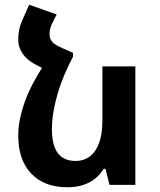

<svg xmlns="http://www.w3.org/2000/svg" viewBox="-20 -780 677 810"><path d="M158 -495 288 -557V-541Q268 -503 251.5 -464Q235 -425 223.5 -386Q212 -347 205.5 -308.5Q199 -270 199 -234Q199 -187 211 -157.5Q223 -128 245 -114.5Q267 -101 298 -101Q334 -101 359.5 -120.5Q385 -140 398.5 -178Q412 -216 412 -272V-500H551V0H442L425 -68H417Q404 -45 382 -27Q360 -9 330.5 0.5Q301 10 264 10Q167 10 112 -47.5Q57 -105 57 -208Q57 -245 65 -282Q73 -319 86.5 -355.5Q100 -392 118.5 -427Q137 -462 158 -495ZM288 -557 160 -492 124 -511Q93 -528 75 -554.5Q57 -581 57 -611Q57 -634 60.5 -652.5Q64 -671 72 -690L103 -760L219 -719L198 -677Q194 -668 191.5 -657.5Q189 -647 189 -636Q189 -617 200.5 -603.5Q212 -590 245 -576Z"/></svg>

Font: Noto Sans Armenian
Style: Bold
Weight: 700
Version: Version 2.007